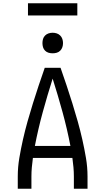

<svg xmlns="http://www.w3.org/2000/svg" viewBox="-20 -1147 640 1167"><path d="M88 0V-74Q88 -131 97.5 -187Q107 -243 119.5 -298.5Q132 -354 147.5 -409Q163 -464 180 -518.5Q197 -573 215 -627Q233 -681 252 -735H348Q367 -681 385 -627Q403 -573 420 -518.5Q437 -464 452.5 -409Q468 -354 480.5 -298.5Q493 -243 502.5 -187Q512 -131 512 -74V0H429V-74Q429 -102 426.5 -130Q424 -158 420 -187H180Q176 -158 173.5 -130Q171 -102 171 -74V0ZM408 -260Q388 -364 360 -466Q332 -568 300 -669Q268 -568 240 -466Q212 -364 192 -260ZM300 -823Q287 -823 275 -826.5Q263 -830 254 -839Q245 -848 241.5 -860Q238 -872 238 -885Q238 -898 241.5 -910Q245 -922 254 -931Q263 -940 275 -944Q287 -948 300 -948Q313 -948 325 -944Q337 -940 346 -931Q355 -922 359 -910Q363 -898 363 -885Q363 -872 359 -860Q355 -848 346 -839Q337 -830 325 -826.5Q313 -823 300 -823ZM150 -1053V-1127H450V-1053Z"/></svg>

Font: Bmono
Style: Regular
Weight: 400
Monospace: yes
Designer: Belleve Invis
Foundry: Belleve Invis
Version: Version 11.2.2; ttfautohint (v1.8.2)